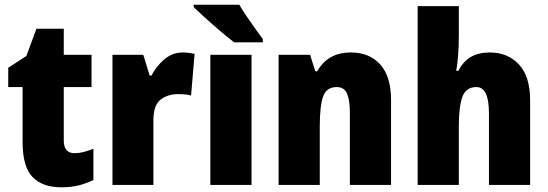

<svg xmlns="http://www.w3.org/2000/svg" viewBox="-20 -786 2329 816"><path d="M297 -135Q316 -135 335.5 -140Q355 -145 377 -154V-21Q348 -7 316 1.5Q284 10 241 10Q160 10 118 -34Q76 -78 76 -182V-416H15V-498L92 -548L135 -664H251V-553H369V-416H251V-189Q251 -135 297 -135Z M756 -563Q781 -563 807 -557L792 -380Q782 -383 769 -384.5Q756 -386 736 -386Q693 -386 662.5 -362.5Q632 -339 632 -275V0H458V-553H589L616 -465H624Q642 -502 677 -532.5Q712 -563 756 -563Z M1049 0H874V-553H1049ZM997 -766Q1009 -745 1028 -717Q1047 -689 1066 -662.5Q1085 -636 1097 -620V-606H975Q959 -618 935.5 -637.5Q912 -657 886.5 -679.5Q861 -702 838.5 -722.5Q816 -743 803 -756V-766Z M1472 -563Q1550 -563 1596 -512Q1642 -461 1642 -360V0H1467V-305Q1467 -360 1455 -388Q1443 -416 1411 -416Q1368 -416 1353.5 -376.5Q1339 -337 1339 -248V0H1164V-553H1298L1320 -483H1328Q1350 -522 1385.5 -542.5Q1421 -563 1472 -563Z M1930 -635Q1930 -588 1927 -550.5Q1924 -513 1919 -485H1928Q1949 -526 1982 -544.5Q2015 -563 2062 -563Q2138 -563 2185.5 -512Q2233 -461 2233 -360V0H2058V-305Q2058 -416 2005 -416Q1960 -416 1945 -374Q1930 -332 1930 -249V0H1755V-760H1930Z"/></svg>

Font: Noto Sans Oriya Cond Blk
Style: Regular
Weight: 900
Width: 3
Designer: Amélie Bonet and Sol Matas
Foundry: Google LLC
Version: Version 2.006; ttfautohint (v1.8.4.7-5d5b)